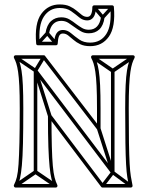

<svg xmlns="http://www.w3.org/2000/svg" viewBox="-20 -837 669 865"><path d="M132 -62H148V-519Q148 -525 139 -522Q130 -519 134 -514L482 -55Q485 -51 490.5 -52.5Q496 -54 496 -60V-518H480V-60Q480 -54 489 -57.5Q498 -61 494 -65L146 -524Q143 -529 137.5 -527Q132 -525 132 -519ZM226 7 236 -7 145 -69Q143 -70 140 -70Q137 -70 135 -69L45 -7L55 7L145 -55Q147 -57 140.5 -57Q134 -57 135 -55ZM403 -587 393 -573 483 -511Q485 -510 488 -510Q491 -510 493 -511L584 -573L574 -587L483 -525Q482 -524 488.5 -524Q495 -524 493 -525ZM54 -587 46 -573 136 -512Q138 -511 141.5 -511.5Q145 -512 147 -515L184 -576L170 -584L133 -523Q132 -520 139.5 -522Q147 -524 144 -526ZM564 6 574 -6 493 -66Q490 -68 487 -67.5Q484 -67 482 -65L436 -5L448 5L494 -55Q496 -58 488.5 -57Q481 -56 483 -54ZM148 -520 132 -516 196 -313 212 -317ZM433 -259 417 -255 480 -58 496 -62ZM577 -2Q573 -21 569.5 -42.5Q566 -64 564 -99.5Q562 -135 561 -194.5Q560 -254 560 -349Q560 -411 562 -450.5Q564 -490 567.5 -513.5Q571 -537 575.5 -551Q580 -565 586 -576Q588 -581 586 -584.5Q584 -588 579 -588H398Q394 -588 391.5 -584.5Q389 -581 391 -576Q397 -565 401.5 -551Q406 -537 409.5 -513.5Q413 -490 415 -450.5Q417 -411 417 -349V-257L431 -262L183 -585Q182 -588 177 -588H50Q46 -588 43.5 -584.5Q41 -581 43 -576Q49 -565 53.5 -551Q58 -537 61.5 -513.5Q65 -490 67 -450.5Q69 -411 69 -349Q69 -255 67.5 -194.5Q66 -134 63.5 -97Q61 -60 56 -39.5Q51 -19 43 -4Q41 0 43.5 4Q46 8 50 8H231Q236 8 238 4Q240 0 238 -4Q231 -18 226 -37.5Q221 -57 218 -90Q215 -123 213.5 -177.5Q212 -232 212 -315L198 -310L436 5Q438 8 442 8H569Q573 8 575.5 5Q578 2 577 -2ZM561 2 569 -8H442L448 -5L210 -320Q207 -325 201.5 -323Q196 -321 196 -315Q196 -230 198 -174.5Q200 -119 203.5 -85Q207 -51 212 -31Q217 -11 224 4L231 -8H50L57 4Q65 -11 70 -32.5Q75 -54 78.5 -91.5Q82 -129 83.5 -191Q85 -253 85 -349Q85 -412 83 -453Q81 -494 77 -518.5Q73 -543 68 -557.5Q63 -572 57 -584L50 -572H177L171 -575L419 -252Q422 -248 427.5 -249.5Q433 -251 433 -257V-349Q433 -412 431 -453Q429 -494 425 -518.5Q421 -543 416 -557.5Q411 -572 405 -584L398 -572H579L572 -584Q566 -572 561 -557.5Q556 -543 552 -518.5Q548 -494 546 -453Q544 -412 544 -349Q544 -253 545 -193Q546 -133 548 -97Q550 -61 553.5 -39Q557 -17 561 2ZM185 -688 201 -686Q206 -715 220 -729Q234 -743 256 -743Q256 -743 256 -743Q256 -743 256 -743Q274 -743 288 -734Q302 -725 314 -716Q314 -716 314 -716Q314 -716 314 -716Q329 -705 344.5 -696Q360 -687 380 -687Q380 -687 380 -687Q380 -687 380 -687Q409 -687 427.5 -704.5Q446 -722 451 -758L435 -760Q431 -732 417 -717.5Q403 -703 380 -703Q380 -703 380 -703Q380 -703 380 -703Q363 -703 349.5 -711Q336 -719 324 -728Q324 -728 324 -728Q324 -728 324 -728Q309 -740 293 -749.5Q277 -759 256 -759Q256 -759 256 -759Q256 -759 256 -759Q229 -759 210 -742Q191 -725 185 -688ZM226 -636 238 -646 199 -692Q197 -695 193 -695Q189 -695 187 -692L145 -646L157 -636L199 -682Q201 -684 193 -684.5Q185 -685 187 -682ZM410 -810 398 -800 437 -754Q439 -751 443 -751Q447 -751 449 -754L491 -800L479 -810L437 -764Q435 -762 443 -761.5Q451 -761 449 -764ZM396 -805Q396 -785 390.5 -773Q385 -761 373 -761Q360 -761 349 -769.5Q338 -778 325 -789Q312 -800 294 -808.5Q276 -817 249 -817Q197 -817 166 -774.5Q135 -732 143 -640Q143 -637 145.5 -635Q148 -633 151 -633H232Q235 -633 237.5 -635Q240 -637 240 -641Q241 -663 246 -674.5Q251 -686 263 -686Q276 -686 287 -677.5Q298 -669 311 -657.5Q324 -646 342 -637.5Q360 -629 386 -629Q440 -629 470.5 -672Q501 -715 493 -806Q493 -809 490.5 -811Q488 -813 485 -813H404Q401 -813 398.5 -810.5Q396 -808 396 -805ZM412 -805 404 -797H485L477 -804Q484 -723 459 -684Q434 -645 386 -645Q357 -645 337 -659Q317 -673 300 -687.5Q283 -702 263 -702Q245 -702 235 -687.5Q225 -673 224 -641L232 -649H151L159 -642Q152 -723 177.5 -762Q203 -801 249 -801Q280 -801 300 -787Q320 -773 336.5 -759Q353 -745 373 -745Q391 -745 401.5 -760Q412 -775 412 -805Z"/></svg>

Font: Tilt Prism
Style: Regular
Weight: 400
Version: Version 1.000